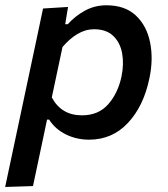

<svg xmlns="http://www.w3.org/2000/svg" viewBox="-44 -530 650 745"><path d="M-24 195.5Q-12.5 141 -1.2 88.2Q10 35.5 23 -25.5L74.5 -268Q85 -318 97.5 -376.2Q110 -434.5 123 -497L220 -503L209 -436H219Q247 -467.5 285.2 -488.5Q323.5 -509.5 369 -509.5Q441 -509.5 483.2 -469.8Q525.5 -430 538.5 -365Q551.5 -300 535.5 -225Q513 -117.5 452.2 -52.8Q391.5 12 301.5 12Q253 12 211.5 -8.5Q170 -29 146.5 -66H138.5L129 -20.5Q117 37 106.2 87.2Q95.5 137.5 84 192ZM274 -82.5Q338.5 -82.5 376.2 -125.8Q414 -169 427.5 -233.5Q437.5 -282 429.8 -323.8Q422 -365.5 395 -391Q368 -416.5 321 -416.5Q287.5 -416.5 256.8 -398.2Q226 -380 198.5 -347.5L157 -152Q194 -82.5 274 -82.5Z"/></svg>

Font: Commissioner Medium
Style: Italic
Weight: 500
Italic angle: -12°
Designer: Kostas Bartsokas
Foundry: Kostas Bartsokas
Version: Version 1.000; ttfautohint (v1.8.3)